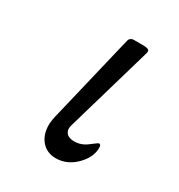

<svg xmlns="http://www.w3.org/2000/svg" viewBox="-121 -547 593 637"><g transform="rotate(30 175.0 -229.0)"><path d="M106.9 -79.1Q106.9 -96.2 115.2 -127.9L188 -432.1Q189 -434.1 189.9 -439Q190.9 -443.8 191.4 -446Q191.9 -448.2 192.9 -451.7Q193.8 -455.1 194.8 -456.1Q195.8 -457 197.5 -459Q199.2 -460.9 201.2 -461.9Q203.1 -462.9 205.6 -463.4Q208 -463.9 211.9 -463.9H245.1Q270 -463.9 270 -454.1Q270 -449.2 267.1 -439.9L174.8 -122.1Q168 -102.1 171.9 -92.8Q178.7 -72.8 208 -73.2Q233.9 -73.2 256.8 -91.1Q279.8 -108.9 282.2 -108.9Q290 -108.9 290 -96.2Q290 -59.1 257.1 -26.6Q224.1 5.9 182.1 5.9Q147.9 5.9 127.4 -17.6Q106.9 -41 106.9 -79.1Z"/></g></svg>

Font: CMU Concrete
Style: Italic
Weight: 500
Italic angle: -14.04°
Version: Version 0.7.0